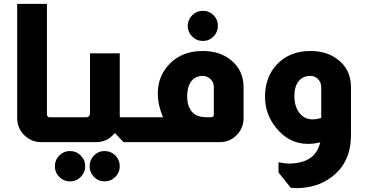

<svg xmlns="http://www.w3.org/2000/svg" viewBox="-20 -736 1893 994"><path d="M223 -716V-143Q223 -141 224 -137L225 -136Q228 -129 237 -129H274V0H193Q144 0 107 -35Q69 -72 69 -124V-716Z M600 -460V-138Q600 -134 601 -129H651V0H620L576 -46H573Q536 0 476 0H267V-129H426Q436 -129 441 -135Q446 -140 446 -149V-460ZM342 46Q375 46 398 69Q421 92 421 125Q421 157 398 180Q375 203 342 203Q310 203 287 180Q264 157 264 125Q264 92 287 69Q310 46 342 46ZM521 46Q554 46 577 69Q600 92 600 125Q600 157 577 180Q554 203 521 203Q489 203 466.5 180Q444 157 444 125Q444 92 466.5 69Q489 46 521 46Z M1031 -680Q1063 -680 1085.5 -657.5Q1108 -635 1108 -602Q1108 -570 1085.5 -547Q1063 -524 1031 -524Q998 -524 975 -547Q952 -570 952 -602Q952 -634 975 -657Q998 -680 1031 -680ZM824 -129Q812 -158 806 -182Q797 -215 797 -252Q797 -325 836 -379Q904 -472 1030 -472Q1120 -472 1178 -423Q1241 -370 1241 -285V-124Q1241 -80 1213 -45Q1175 0 1117 0H643V-129ZM1087 -284Q1087 -315 1063 -332Q1047 -343 1030 -343Q981 -343 960 -298Q949 -273 949 -238Q949 -171 990 -143Q1014 -129 1052 -129H1073Q1087 -129 1087 -143Z M1638 1Q1605 9 1576 9Q1475 9 1408 -76Q1352 -146 1352 -235Q1352 -337 1414 -403Q1480 -472 1587 -472Q1668 -472 1723 -432Q1797 -380 1797 -285V-38V-36Q1797 99 1705 174Q1628 238 1511 238L1485 236L1422 157V104Q1425 105 1433 106Q1459 111 1479 111Q1564 109 1604 67Q1628 42 1638 1ZM1643 -284Q1643 -310 1626 -327Q1610 -343 1586 -343Q1548 -343 1526 -315.5Q1504 -288 1504 -239Q1504 -185 1530 -151.5Q1556 -118 1598 -118Q1619 -118 1643 -125Z"/></svg>

Font: Almarai ExtraBold
Style: Regular
Weight: 800
Designer: Boutros International 2019
Foundry: Created by Boutros International 2019
Version: Version 1.10